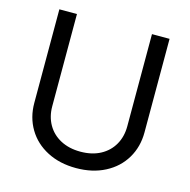

<svg xmlns="http://www.w3.org/2000/svg" viewBox="-106 -811 918 927"><g transform="rotate(15 353.5 -347.0)"><path d="M628.9 -707V-239.3Q628.9 -167 594.7 -109.6Q560.5 -52.2 498 -19.8Q435.5 12.7 353.5 12.7Q271.5 12.7 209 -19.8Q146.5 -52.2 112.3 -109.6Q78.1 -167 78.1 -239.3V-707H166V-246.1Q166 -194.8 188.7 -154.8Q211.4 -114.7 253.9 -92Q296.4 -69.3 353.5 -69.3Q411.1 -69.3 453.4 -92Q495.6 -114.7 518.3 -154.8Q541 -194.8 541 -246.1V-707Z"/></g></svg>

Font: Pretendard GOV
Style: Regular
Weight: 400
Designer: Base glyphs from Inter by Rasmus Andersson; Hangeul glyphs from Noto Sans CJK(Source Han Sans) by Jang Soo-young and Kan
Foundry: Kil Hyung-jin
Version: Version 1.309